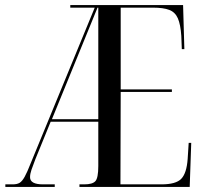

<svg xmlns="http://www.w3.org/2000/svg" viewBox="-20 -734 801 754"><path d="M1 0V-10H30Q47 -10 57 -16Q67 -22 77 -40Q87 -58 101 -94L352 -704H256V-714H699L704 -541H694L692 -593Q689 -638 678.5 -662Q668 -686 645 -695Q622 -704 580 -704H454V-383H655V-373H454L453 -10H614Q671 -10 692 -32Q713 -54 717 -110L721 -173H731L725 0H292V-10H311Q343 -10 354.5 -22.5Q366 -35 366 -82V-256H179L119 -109Q109 -83 103.5 -67Q98 -51 98 -38Q98 -10 149 -10H195V0ZM184 -266H366V-704H363Z"/></svg>

Font: Noto Serif Display ExtraCondensed
Style: Regular
Weight: 400
Width: 2
Designer: Monotype Design Team
Foundry: Monotype Imaging Inc.
Version: Version 2.009